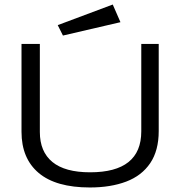

<svg xmlns="http://www.w3.org/2000/svg" viewBox="-20 -817 790 848"><path d="M377 11Q227 11 151 -53Q75 -117 75 -235V-623H156V-234Q156 -147 211.5 -101.5Q267 -56 378 -56Q604 -56 604 -237V-623H681V-238Q681 -152 643.5 -96.5Q606 -41 537.5 -15Q469 11 377 11ZM258 -660 235 -706 478 -797 512 -719Z"/></svg>

Font: Inconsolata ExtraExpanded Thin
Style: Regular
Weight: 100
Width: 8
Monospace: yes
Designer: Raph Levien, Cyreal, Brenton Simpson
Foundry: Raph Levien, Cyreal, Google
Version: Version 3.100; ttfautohint (v1.8.4.7-5d5b)